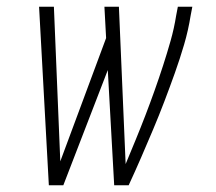

<svg xmlns="http://www.w3.org/2000/svg" viewBox="-20 -550 640 570"><path d="M125 0 96 -530H140L159 -71L295 -437L290 -530H333L353 -63Q368 -99 383 -135.5Q398 -172 412 -208.5Q426 -245 439 -281.5Q452 -318 464 -355Q476 -392 486.5 -429Q497 -466 503 -504L508 -530H551L546 -504Q539 -460 526.5 -417.5Q514 -375 499 -333Q484 -291 468 -249Q452 -207 434.5 -165.5Q417 -124 399 -82.5Q381 -41 362 0H319L300 -342L168 0Z"/></svg>

Font: Iosevka Slab XLtExObl
Style: Regular
Weight: 200
Width: 7
Italic angle: -9°
Monospace: yes
Designer: Belleve Invis
Foundry: Belleve Invis
Version: Version 11.1.1; ttfautohint (v1.8.3)